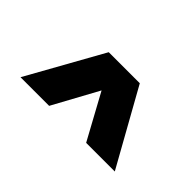

<svg xmlns="http://www.w3.org/2000/svg" viewBox="-41 -913 730 730"><g transform="rotate(45 324.0 -548.0)"><path d="M70.5 -395.5 240.5 -700H407.5L577.5 -395.5H423.5L324 -578L224.5 -395.5Z"/></g></svg>

Font: Geologica Cursive ExtraBold
Style: Regular
Weight: 800
Designer: Sindre Bremnes, Frode Helland
Foundry: Monokrom Skriftforlag AS
Version: Version 1.010;gftools[0.9.28]